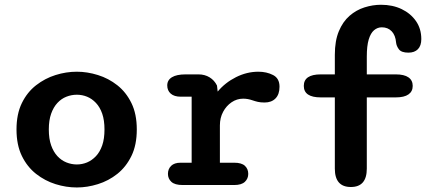

<svg xmlns="http://www.w3.org/2000/svg" viewBox="-20 -796 1897 826"><path d="M310.5 10.5Q264.5 10.5 219 -3.8Q173.5 -18 135.2 -48Q97 -78 74 -125.2Q51 -172.5 51 -239Q51 -305.5 74 -352.5Q97 -399.5 135.2 -429.2Q173.5 -459 219 -473.2Q264.5 -487.5 310.5 -487.5Q355.5 -487.5 401.2 -473.2Q447 -459 484.8 -429.2Q522.5 -399.5 545.5 -352.5Q568.5 -305.5 568.5 -239Q568.5 -172.5 545.5 -125.2Q522.5 -78 484.8 -48Q447 -18 401.2 -3.8Q355.5 10.5 310.5 10.5ZM310.5 -88.5Q333.5 -88.5 354.5 -97.2Q375.5 -106 392.8 -124.2Q410 -142.5 419.8 -170.8Q429.5 -199 429.5 -239Q429.5 -278.5 419.8 -306.8Q410 -335 392.8 -353.2Q375.5 -371.5 354.5 -380Q333.5 -388.5 310.5 -388.5Q287.5 -388.5 265.8 -380Q244 -371.5 227 -353.2Q210 -335 200 -306.8Q190 -278.5 190 -239Q190 -199 200 -170.8Q210 -142.5 227 -124.2Q244 -106 265.8 -97.2Q287.5 -88.5 310.5 -88.5Z M926 -96H987.5Q1019.5 -96 1033.8 -82.5Q1048 -69 1048 -48Q1048 -27.5 1033.5 -13.8Q1019 0 987.5 0H766Q732 0 717.2 -13.8Q702.5 -27.5 702.5 -48Q702.5 -69 716.2 -82.5Q730 -96 757 -96H804.5V-380H758Q729.5 -380 714.5 -393.2Q699.5 -406.5 699.5 -428.5Q699.5 -451.5 719.8 -463.8Q740 -476 778.5 -476H834Q861 -476 881.8 -463.2Q902.5 -450.5 913.5 -428L916.5 -402Q948.5 -440.5 995.2 -464Q1042 -487.5 1091.5 -487.5Q1127 -487.5 1154.8 -473.2Q1182.5 -459 1182.5 -423Q1182.5 -390 1165.2 -372.5Q1148 -355 1118.5 -355Q1101 -355 1089.2 -357.8Q1077.5 -360.5 1066 -364.5Q1056 -368 1046 -369.8Q1036 -371.5 1026 -371.5Q999 -371.5 976.2 -356Q953.5 -340.5 939.8 -314.8Q926 -289 926 -256.5Z M1360 -377Q1287 -377 1287 -426.5Q1287 -476 1360 -476H1420.5V-560.5Q1420.5 -620.5 1437.8 -661.8Q1455 -703 1483.8 -728Q1512.5 -753 1548 -764.2Q1583.5 -775.5 1619 -775.5Q1669 -775.5 1708 -756.8Q1747 -738 1769.8 -705Q1792.5 -672 1792.5 -628Q1792.5 -599.5 1778 -584.5Q1763.5 -569.5 1737 -569.5Q1707 -569.5 1696.2 -583.8Q1685.5 -598 1684 -613Q1681.5 -644 1665.2 -661.2Q1649 -678.5 1622.5 -678.5Q1604 -678.5 1589.2 -666Q1574.5 -653.5 1566.2 -626Q1558 -598.5 1558 -552.5V-476H1682.5Q1719 -476 1737.2 -463.2Q1755.5 -450.5 1755.5 -426.5Q1755.5 -402.5 1737.2 -389.8Q1719 -377 1682.5 -377H1558V-70.5Q1558 8.5 1489.5 8.5Q1420.5 8.5 1420.5 -70.5V-377Z"/></svg>

Font: Sono ExtraLight Monospace SemiBold
Style: Regular
Weight: 600
Version: Version 2.112